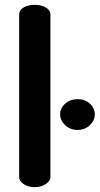

<svg xmlns="http://www.w3.org/2000/svg" viewBox="-20 -772 411 792"><path d="M123 0Q95 0 77 -13Q59 -26 59 -41V-712Q59 -730 77 -741Q95 -752 123 -752Q150 -752 169 -741Q188 -730 188 -712V-41Q188 -26 169 -13Q150 0 123 0ZM300 -236Q270 -236 249 -255.5Q228 -275 228 -300Q228 -326 249 -344.5Q270 -363 300 -363Q330 -363 350.5 -344.5Q371 -326 371 -300Q371 -275 350.5 -255.5Q330 -236 300 -236Z"/></svg>

Font: Dosis ExtraLight
Style: Bold
Weight: 700
Version: Version 3.001; ttfautohint (v1.8.2)